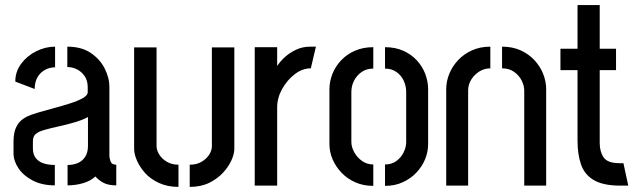

<svg xmlns="http://www.w3.org/2000/svg" viewBox="-20 -728 2489 753"><path d="M195 -1Q145 -1 108.5 -20Q72 -39 52.5 -68Q33 -97 33 -127V-175Q33 -189 36 -206Q39 -223 49.5 -240Q60 -257 84 -270Q100 -278 129 -286.5Q158 -295 191.5 -304Q225 -313 255 -322.5Q285 -332 304.5 -343Q324 -354 324 -366V-386Q324 -411 312.5 -428.5Q301 -446 283 -455.5Q265 -465 244 -465V-545Q300 -545 336.5 -520Q373 -495 391 -458.5Q409 -422 409 -389V-115Q409 -109 413.5 -95.5Q418 -82 436 -82V-1Q405 -1 386 -11Q367 -21 354 -36Q335 -18 305.5 -9.5Q276 -1 245 -1V-81Q267 -81 285 -88.5Q303 -96 314 -113Q325 -130 325 -156V-269Q305 -258 275 -249Q245 -240 213 -233Q181 -226 156 -219Q131 -212 121 -203Q109 -195 109 -172V-146Q109 -123 120 -108.5Q131 -94 150.5 -87.5Q170 -81 195 -81ZM116 -379 40 -408Q40 -447 63 -478Q86 -509 122 -527Q158 -545 196 -545V-464Q175 -464 156.5 -454Q138 -444 127 -425Q116 -406 116 -379Z M724 5V-82Q751 -82 770.5 -93.5Q790 -105 800.5 -121.5Q811 -138 811 -155V-542H899V-144Q899 -125 888 -100Q877 -75 855 -51Q833 -27 800.5 -11Q768 5 724 5ZM680 5Q637 5 603.5 -10.5Q570 -26 549 -49.5Q528 -73 517 -98.5Q506 -124 506 -144V-542H594V-155Q594 -139 604.5 -122Q615 -105 634.5 -93.5Q654 -82 680 -82Z M979 0V-543H1067V-469Q1077 -485 1095.5 -502.5Q1114 -520 1140 -532.5Q1166 -545 1196 -545Q1202 -545 1207.5 -545Q1213 -545 1219 -545L1199 -460Q1166 -460 1136 -437Q1106 -414 1086.5 -379Q1067 -344 1067 -307V0Z M1444 1Q1405 1 1373.5 -13Q1342 -27 1319.5 -50.5Q1297 -74 1284.5 -103Q1272 -132 1272 -162V-378Q1272 -408 1283.5 -437.5Q1295 -467 1317.5 -491Q1340 -515 1372 -529Q1404 -543 1444 -543V-459Q1417 -459 1398 -445.5Q1379 -432 1368.5 -411.5Q1358 -391 1358 -368V-171Q1358 -152 1369 -131.5Q1380 -111 1399.5 -97Q1419 -83 1444 -83ZM1490 1V-83Q1516 -83 1534.5 -96.5Q1553 -110 1563 -130.5Q1573 -151 1573 -170V-368Q1573 -390 1563.5 -411Q1554 -432 1535 -445.5Q1516 -459 1490 -459V-543Q1530 -543 1561.5 -529Q1593 -515 1615 -491Q1637 -467 1648 -437.5Q1659 -408 1659 -378V-162Q1659 -132 1647 -103Q1635 -74 1612.5 -50.5Q1590 -27 1559 -13Q1528 1 1490 1Z M1730 -378Q1730 -409 1742 -438.5Q1754 -468 1776.5 -492Q1799 -516 1831 -530.5Q1863 -545 1903 -545V-460Q1880 -460 1860.5 -448Q1841 -436 1828.5 -416.5Q1816 -397 1816 -373V0H1730ZM2036 -373Q2036 -392 2026 -412Q2016 -432 1996.5 -446Q1977 -460 1949 -460V-545Q1990 -545 2022 -530.5Q2054 -516 2076.5 -491.5Q2099 -467 2110.5 -437.5Q2122 -408 2122 -378V0H2036Z M2407 0Q2343 -1 2307.5 -22.5Q2272 -44 2258.5 -83.5Q2245 -123 2245 -177V-453H2178V-537H2245V-708H2332V-537H2396V-453H2332V-167Q2332 -133 2347.5 -110.5Q2363 -88 2410 -88H2425L2444 0Z"/></svg>

Font: Stick No Bills ExtraLight Medium
Style: Regular
Weight: 500
Version: Version 2.000